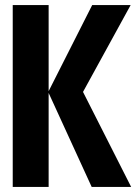

<svg xmlns="http://www.w3.org/2000/svg" viewBox="-20 -734 540 754"><path d="M171 0V-369L340 0H495L306 -373L493 -714H342L171 -376V-714H30V0Z"/></svg>

Font: Noto Sans Mono UI Condensed ExtraBold
Style: Regular
Weight: 800
Width: 3
Designer: Monotype Design team
Foundry: Monotype Imaging Inc.
Version: 1.000